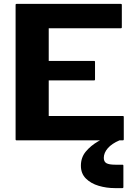

<svg xmlns="http://www.w3.org/2000/svg" viewBox="-20 -720 688 985"><path d="M230 -407.5H462.5Q467.5 -407.5 467.5 -402.5V-312.5Q467.5 -307.5 462.5 -307.5H230V-125H610Q615 -125 615 -120V-5Q615 0 610 0H65Q60 0 60 -5V-695Q60 -700 65 -700H600Q605 -700 605 -695V-580Q605 -575 600 -575H230ZM613 130V240Q613 245 608 245H568Q526 245 486.2 233.2Q446.5 221.5 420.8 196Q395 170.5 395 130Q395 88 420 57.8Q445 27.5 483.5 5.2Q522 -17 562 -35L593 0Q554 16.5 533.2 40.2Q512.5 64 512.5 90Q512.5 109.5 526 117.2Q539.5 125 573 125H608Q613 125 613 130Z"/></svg>

Font: MFEK Sans
Style: Bold
Weight: 700
Designer: Owen Earl
Foundry: indestructible type*
Version: Version 0.001; ttfautohint (v1.8.4.7-5d5b)